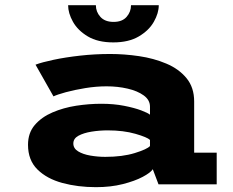

<svg xmlns="http://www.w3.org/2000/svg" viewBox="-20 -724 915 754"><path d="M357 11Q285.5 11 224.8 -5.5Q164 -22 127 -58.5Q90 -95 90 -155.5Q90 -202 116.5 -233Q143 -264 186 -282.5Q229 -301 279.2 -308.8Q329.5 -316.5 377.5 -316.5Q427 -316.5 467.5 -308.5Q508 -300.5 534.5 -290.5Q561 -280.5 569 -273.5V-305Q569 -331.5 544.5 -349.2Q520 -367 481 -376Q442 -385 398.5 -385Q357.5 -385 314.8 -378Q272 -371 238.2 -361.8Q204.5 -352.5 190 -345.5L119.5 -470Q144.5 -479.5 190.5 -489.2Q236.5 -499 294.5 -505.5Q352.5 -512 413 -512Q468.5 -512 526.2 -503.5Q584 -495 633.2 -474.2Q682.5 -453.5 712.5 -417Q742.5 -380.5 742.5 -325.5V-124.5H831V0H602.5L580 -59.5Q571.5 -46 540.5 -29.5Q509.5 -13 462.2 -1Q415 11 357 11ZM393.5 -108Q461 -108 509.5 -123Q558 -138 569 -150.5V-174.5Q558.5 -185 511.8 -198.5Q465 -212 403 -212Q370.5 -212 339.5 -207Q308.5 -202 288.2 -191Q268 -180 268 -160.5Q268 -141 287 -129.5Q306 -118 335 -113Q364 -108 393.5 -108ZM425 -557.5Q364 -557.5 324.8 -581Q285.5 -604.5 266.5 -638.5Q247.5 -672.5 247.5 -703.5H356.5Q356.5 -677.5 374.2 -657.8Q392 -638 426 -638Q460 -638 477.2 -657.8Q494.5 -677.5 494.5 -703.5H603.5Q603.5 -672.5 584.2 -638.5Q565 -604.5 525.2 -581Q485.5 -557.5 425 -557.5Z"/></svg>

Font: Trispace SemiExpanded
Style: Bold
Weight: 700
Width: 6
Designer: Tyler Finck
Foundry: Etcetera Type Company
Version: Version 1.210; ttfautohint (v1.8.3)